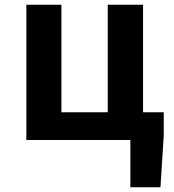

<svg xmlns="http://www.w3.org/2000/svg" viewBox="-20 -595 740 816"><path d="M588 -118V-575H438V-118H241V-575H92V0H534V201H662L676 -20V-118Z"/></svg>

Font: Kawkab Mono
Style: Bold
Weight: 700
Monospace: yes
Designer: Abdullah Arif
Foundry: Abdullah Arif
Version: Version 1.000;PS 000.500;hotconv 1.0.88;makeotf.lib2.5.64775